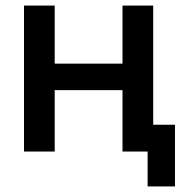

<svg xmlns="http://www.w3.org/2000/svg" viewBox="-20 -543 674 688"><path d="M529 -96H607V125H509V0H419V-220H176V0H66V-523H176V-315H419V-523H529Z"/></svg>

Font: Raleway-v4020 SemiBold
Style: Regular
Weight: 600
Designer: Matt McInerney, Pablo Impallari, Rodrigo Fuenzalida
Foundry: Matt McInerney, Pablo Impallari, Rodrigo Fuenzalida
Version: Version 4.020;PS 004.020;hotconv 1.0.88;makeotf.lib2.5.64775